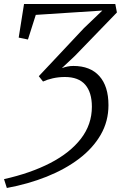

<svg xmlns="http://www.w3.org/2000/svg" viewBox="-24 -763 602 955"><path d="M10 172 -4 128Q128 98.5 226.2 47.8Q324.5 -3 378.8 -73.5Q433 -144 433 -232Q433 -303.5 399.8 -341.8Q366.5 -380 299 -380Q267 -380 238.5 -373.5Q210 -367 190 -357.5L169 -384L393 -622.5L485 -710.5L154 -689L115 -566.5L69 -576L95.5 -743H549.5L557.5 -701L348 -484.5L283.5 -424Q297 -429 311.2 -432Q325.5 -435 341 -435Q425 -435 470.2 -384.5Q515.5 -334 515.5 -240Q515.5 -159.5 476.8 -92.5Q438 -25.5 369 26.8Q300 79 208 115.8Q116 152.5 10 172Z"/></svg>

Font: Merriweather Light
Style: Italic
Weight: 300
Italic angle: -7.8°
Designer: Eben Sorkin
Foundry: Eben Sorkin
Version: Version 2.101